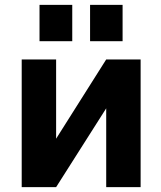

<svg xmlns="http://www.w3.org/2000/svg" viewBox="-20 -768 662 790"><path d="M142.6 -598.6V-748H277.3V-598.6ZM350.6 -598.6V-748H484.4V-598.6ZM417 -322.3 210.9 2H69.3V-523.4H210.9V-197.3L417 -523.4H558.6V2H417Z"/></svg>

Font: Gen Shin Gothic Bold
Style: Bold
Weight: 700
Designer: [Source Han Sans]
Ryoko NISHIZUKA  (kana & ideographs); Paul D. Hunt (Latin, Greek & Cyrillic); Wenlong ZHANG  (bopomofo
Version: Version 1.002.20150607